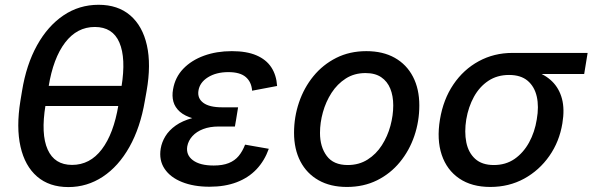

<svg xmlns="http://www.w3.org/2000/svg" viewBox="-20 -759 2441 791"><path d="M261.7 11.7Q183.1 11.7 132.8 -31.7Q82.5 -75.2 64.5 -154.8Q46.4 -234.4 64 -343.3L70.8 -384.3Q88.4 -492.7 132.6 -572.3Q176.8 -651.9 241.5 -695.6Q306.2 -739.3 386.2 -739.3Q465.8 -739.3 516.6 -695.6Q567.4 -651.9 585.2 -572.3Q603 -492.7 584 -384.3L576.7 -343.3Q558.1 -233.4 513.2 -153.6Q468.3 -73.7 403.6 -31Q338.9 11.7 261.7 11.7ZM276.9 -79.6Q350.6 -79.6 399.4 -143.8Q448.2 -208 467.8 -325.7L480.5 -401.9Q499.5 -519.5 471.9 -583.7Q444.3 -647.9 370.6 -647.9Q297.4 -647.9 248.3 -583.7Q199.2 -519.5 180.2 -401.9L167.5 -325.7Q147.9 -206.5 176.3 -143.1Q204.6 -79.6 276.9 -79.6ZM142.6 -322.3 156.2 -405.3H506.8L493.2 -322.3Z M843.3 10.3Q778.3 10.3 730 -9Q681.6 -28.3 658 -63.7Q634.3 -99.1 642.1 -147Q646.5 -173.3 661.4 -197.8Q676.3 -222.2 703.6 -241.7Q731 -261.2 772.9 -272.7Q814.9 -284.2 873.5 -284.2H955.6L947.8 -237.8H880.9Q844.7 -237.8 817.1 -227.3Q789.6 -216.8 772.7 -198.2Q755.9 -179.7 751.5 -156.2Q745.6 -120.6 774.7 -98.9Q803.7 -77.1 860.4 -77.1Q897.5 -77.1 922.4 -87.2Q947.3 -97.2 963.1 -116.2Q979 -135.3 989.7 -163.1L1087.4 -146Q1069.8 -96.7 1036.9 -61.8Q1003.9 -26.9 955.3 -8.3Q906.7 10.3 843.3 10.3ZM871.1 -260.3Q814.5 -260.3 777.8 -270.5Q741.2 -280.8 720.9 -298.8Q700.7 -316.9 694.3 -340.3Q688 -363.8 692.9 -390.6Q701.2 -440.4 734.9 -475.6Q768.6 -510.7 820.3 -529.5Q872.1 -548.3 935.1 -548.3Q996.1 -548.3 1036.4 -531Q1076.7 -513.7 1097.7 -481.7Q1118.7 -449.7 1121.6 -404.8L1018.6 -385.3Q1016.1 -421.4 992.4 -441.7Q968.8 -461.9 920.9 -461.9Q870.6 -461.9 836.4 -440.4Q802.2 -418.9 797.4 -384.3Q793 -353.5 817.9 -335.2Q842.8 -316.9 895 -316.9H960.9L951.7 -260.3Z M1409.2 11.2Q1341.3 11.2 1292.5 -16.4Q1243.7 -43.9 1217.5 -94.2Q1191.4 -144.5 1191.4 -211.9Q1191.4 -276.9 1211.9 -337.2Q1232.4 -397.5 1271.2 -445.1Q1310.1 -492.7 1365.2 -520.5Q1420.4 -548.3 1489.3 -548.3Q1557.6 -548.3 1606.4 -520.8Q1655.3 -493.2 1681.4 -442.9Q1707.5 -392.6 1707.5 -324.7Q1707.5 -259.3 1687 -199Q1666.5 -138.7 1627.4 -91.1Q1588.4 -43.5 1533.2 -16.1Q1478 11.2 1409.2 11.2ZM1412.6 -79.1Q1459 -79.1 1494.4 -101.6Q1529.8 -124 1553.2 -160.6Q1576.7 -197.3 1588.4 -240.5Q1600.1 -283.7 1600.1 -324.7Q1600.1 -363.8 1587.9 -393.8Q1575.7 -423.8 1550.5 -440.9Q1525.4 -458 1485.8 -458Q1439.5 -458 1404.5 -435.5Q1369.6 -413.1 1345.9 -376.5Q1322.3 -339.8 1310.3 -296.6Q1298.3 -253.4 1298.3 -211.4Q1298.3 -153.8 1326.2 -116.5Q1354 -79.1 1412.6 -79.1Z M2000 11.2Q1923.3 11.2 1872.1 -23.7Q1820.8 -58.6 1799.8 -121.1Q1778.8 -183.6 1792.5 -266.6Q1806.2 -349.6 1847.9 -411.1Q1889.6 -472.7 1952.4 -506.8Q2015.1 -541 2091.3 -541H2400.9L2386.7 -454.1H2154.8L2077.1 -450.2Q2028.3 -450.2 1991.9 -426Q1955.6 -401.9 1932.6 -360.4Q1909.7 -318.8 1900.9 -267.1Q1892.6 -215.3 1901.1 -172.6Q1909.7 -129.9 1937.7 -104.5Q1965.8 -79.1 2014.6 -79.1Q2063.5 -79.1 2099.9 -104.2Q2136.2 -129.4 2159.7 -172.1Q2183.1 -214.8 2191.4 -267.1Q2200.7 -319.8 2191.4 -361.1Q2182.1 -402.3 2153.8 -426.3Q2125.5 -450.2 2077.1 -450.2L2081.5 -480Q2137.2 -480 2181.4 -466.1Q2225.6 -452.1 2254.6 -423.6Q2283.7 -395 2295.2 -352.1Q2306.6 -309.1 2296.9 -251Q2284.7 -175.8 2243.2 -116.5Q2201.7 -57.1 2139.2 -22.9Q2076.7 11.2 2000 11.2Z"/></svg>

Font: Inter 17pt Medium
Style: Italic
Weight: 500
Italic angle: -9.3988°
Version: Version 4.001;git-66647c0bb